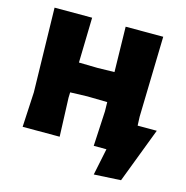

<svg xmlns="http://www.w3.org/2000/svg" viewBox="-114 -755 976 1007"><g transform="rotate(15 373.5 -251.0)"><path d="M445 0 455 -190 454 -240 346 -242 253 -239 252 -210 260 0H59L69 -190L59 -647H263L257 -402L358 -400L450 -402L445 -647H649L638 -210L640 -162H744L630 137L484 145L514 0Z"/></g></svg>

Font: Alegreya Sans Black
Style: Regular
Weight: 900
Designer: Juan Pablo del Peral
Foundry: Huerta Tipografica
Version: Version 2.007